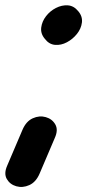

<svg xmlns="http://www.w3.org/2000/svg" viewBox="-87 -539 334 736"><path d="M65 126 123 -10Q137 -41 125 -62Q113 -83 88.5 -90Q64 -97 38.5 -85.5Q13 -74 -1 -41L-59 95Q-73 126 -61 147Q-49 168 -24.5 175Q0 182 25.5 170.5Q51 159 65 126ZM213 -496Q196 -517 173 -518.5Q150 -520 127.5 -508.5Q105 -497 89.5 -477Q74 -457 71 -433.5Q68 -410 85 -390Q101 -369 124 -367Q147 -365 169.5 -377Q192 -389 208 -409Q224 -429 227 -452.5Q230 -476 213 -496Z"/></svg>

Font: Balsamiq Sans
Style: Bold Italic
Weight: 700
Italic angle: -12°
Designer: Michael Angeles
Foundry: Balsamiq SRL
Version: Version 1.020; ttfautohint (v1.8.4.7-5d5b);gftools[0.9.26]